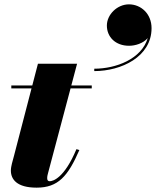

<svg xmlns="http://www.w3.org/2000/svg" viewBox="-20 -853 717 883"><path d="M471.5 -735.5C471.5 -683 511 -642.5 573.5 -642.5C602.5 -642.5 638.5 -653.5 659.5 -678C631 -582 514 -537 413.5 -537V-526C537.5 -526 677 -591.5 677 -723.5C677 -789.5 628.5 -833 573 -833C519 -833 471.5 -786 471.5 -735.5ZM345 -163 331.5 -167C275.5 -33 223 -19.5 208.5 -19.5C201 -19.5 197 -24 197 -33.5C197 -42.5 199.5 -52 201.5 -59L304.5 -446.5H402V-460H308L334.5 -560H154.5L128.5 -460H32V-446.5H125L44 -135C39 -115 30 -89 30 -68.5C30 -29 56.5 10 148.5 10C247.5 10 292.5 -42.5 345 -163Z"/></svg>

Font: Bodoni* 16pt Fatface
Style: Italic
Weight: 900
Italic angle: -13°
Version: Version 2.3